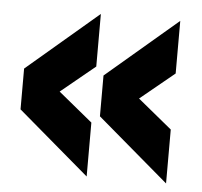

<svg xmlns="http://www.w3.org/2000/svg" viewBox="-42 -569 620 589"><g transform="rotate(5 267.5 -274.5)"><path d="M245.5 -24.7 25.5 -212.2V-337.8L245.5 -525.3V-363.3L140.3 -277L245.5 -190.7ZM490 -24.7 270 -212.2V-337.8L490 -525.3V-363.3L384.8 -277L490 -190.7Z"/></g></svg>

Font: Golos Text
Style: Regular
Weight: 400
Designer: A.Korolkova, Vitaly Kuzmin
Foundry: ParaType Ltd
Version: Version 2.004